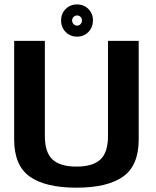

<svg xmlns="http://www.w3.org/2000/svg" viewBox="-20 -864 720 888"><path d="M333.5 4Q477 4 549.2 -47.2Q621.5 -98.5 621.5 -219V-675H479.5V-235Q479.5 -158.5 444 -126Q408.5 -93.5 333.5 -93.5Q258.5 -93.5 223 -126.2Q187.5 -159 187.5 -235V-675H45.5V-219Q45.5 -98.5 117.8 -47.2Q190 4 333.5 4ZM336.5 -694.5Q368 -694.5 389 -716.2Q410 -738 410 -769.5Q410 -801 389 -822.2Q368 -843.5 336.5 -843.5Q304.5 -843.5 283.5 -822.2Q262.5 -801 262.5 -769.5Q262.5 -737.5 283.8 -716Q305 -694.5 336.5 -694.5ZM336.5 -745.5Q327.5 -745.5 320.5 -752.5Q313.5 -759.5 313.5 -769.5Q313.5 -779.5 320.5 -786Q327.5 -792.5 336.5 -792.5Q346 -792.5 352.5 -786Q359 -779.5 359 -769.5Q359 -759.5 352.5 -752.5Q346 -745.5 336.5 -745.5Z"/></svg>

Font: Anybody Thin SemiBold
Style: Regular
Weight: 600
Version: Version 1.113;gftools[0.9.25]